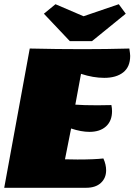

<svg xmlns="http://www.w3.org/2000/svg" viewBox="-25 -890 637 910"><path d="M438 -391Q483 -391 503 -392Q506 -377 506 -363Q506 -317 477.5 -291Q449 -265 399 -265Q360 -265 312 -281L283 -135L342 -134Q422 -134 465 -139Q478 -110 478 -83Q478 -46 453 -23Q428 0 383 0H-5L116 -660Q244 -657 369 -657Q478 -657 588 -660Q592 -634 592 -625Q592 -573 559 -547Q526 -521 469 -521Q417 -521 359 -540L332 -394Q370 -391 438 -391ZM538 -870 571 -825 411 -695H306L183 -825L238 -870L371 -813Z"/></svg>

Font: Sansita Black Italic
Style: Regular
Weight: 900
Italic angle: -11°
Designer: Pablo Cosgaya
Foundry: Omnibus-Type
Version: Version 1.006